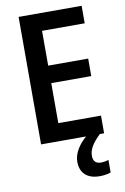

<svg xmlns="http://www.w3.org/2000/svg" viewBox="-101 -772 689 1059"><g transform="rotate(-10 243.0 -242.5)"><path d="M432 219V149C422 152 408 156 389 156C362 156 346 141 346 112C346 75 365 44 410 0H434V-99H195V-323H419V-421H195V-616H434V-714H81V0H333C291 36 261 83 261 129C261 191 298 229 370 229C396 229 415 225 432 219Z"/></g></svg>

Font: Noto Sans UI SemiCondensed Medium
Style: Regular
Weight: 500
Width: 4
Designer: Monotype Design Team
Foundry: Monotype Imaging Inc.
Version: Version 1.901